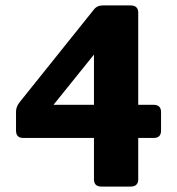

<svg xmlns="http://www.w3.org/2000/svg" viewBox="-20 -687 650 707"><path d="M353 0Q326 0 326 -27V-179H66Q39 -179 39 -206V-276Q39 -293 51 -309L325 -651Q337 -667 358 -667H461Q489 -667 489 -640V-301H546Q573 -301 573 -274V-206Q573 -179 546 -179H489V-27Q489 0 461 0ZM177 -301H326V-486Z"/></svg>

Font: Pitagon Sans
Style: Bold
Weight: 700
Designer: Travis Tran
Foundry: Pitagon
Version: Version 1.001; ttfautohint (v1.8.4.7-5d5b);gftools[0.9.26]